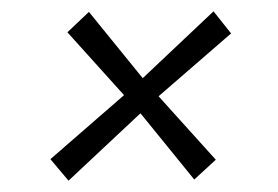

<svg xmlns="http://www.w3.org/2000/svg" viewBox="-20 -409 490 339"><path d="M69 -128 199 -241 99 -352 137 -388 232 -271 357 -389 388 -350 260 -239 361 -127 323 -92 228 -209 101 -90Z"/></svg>

Font: Rasa Light
Style: Italic
Weight: 300
Italic angle: -7.10001°
Designer: Anna Giedrys (Yrsa+Rasa design), David Brezina (Yrsa art-direction, Rasa art-direction, design)
Foundry: Rosetta Type Foundry
Version: Version 2.004